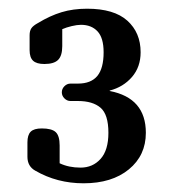

<svg xmlns="http://www.w3.org/2000/svg" viewBox="-20 -729 400 441"><path d="M117 -395V-354Q138 -344 165 -344Q193 -344 211 -364Q229 -384 229 -424Q229 -466 211 -481.5Q193 -497 159 -497H142Q134 -497 128 -503Q122 -509 122 -517Q122 -525 128 -531Q134 -537 142 -537H159Q189 -537 203.5 -554.5Q218 -572 218 -609Q218 -642 204 -657Q190 -672 166 -672Q157 -672 144.5 -669Q132 -666 123 -662V-623Q123 -601 113.5 -591.5Q104 -582 82 -582Q64 -582 56 -589.5Q48 -597 48 -614V-648Q48 -658 52 -664Q56 -670 67 -676Q95 -693 121.5 -701Q148 -709 180 -709Q242 -709 272.5 -681.5Q303 -654 303 -609Q303 -575 283 -552Q263 -529 232 -521V-520Q315 -504 315 -424Q315 -372 276 -340Q237 -308 172 -308Q111 -308 61 -337Q43 -347 43 -369V-402Q43 -419 50.5 -426.5Q58 -434 76 -434Q99 -434 108 -425.5Q117 -417 117 -395Z"/></svg>

Font: Marmelad for Arash.Academy
Style: Regular
Weight: 400
Designer: Manvel Shmavonyan
Foundry: Cyreal
Version: Version 1.110;Glyphs 3.2 (3202)